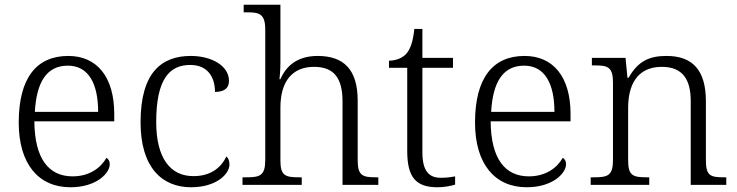

<svg xmlns="http://www.w3.org/2000/svg" viewBox="-20 -780 3111 810"><path d="M277 10C388 10 443 -50 443 -87C443 -101 437 -110 429 -114C405 -72 358 -36 286 -36C186 -36 126 -110 125 -268H462V-299C462 -457 388 -544 268 -544C134 -544 59 -451 59 -263C59 -89 142 10 277 10ZM394 -308H127C134 -431 175 -503 266 -503C355 -503 394 -425 394 -308Z M786 10C893 10 948 -46 948 -86C948 -101 944 -112 935 -120C913 -73 869 -37 797 -37C698 -36 639 -114 639 -265C639 -448 696 -506 783 -506C858 -506 887 -452 887 -392C926 -393 946 -407 946 -439C946 -503 872 -544 785 -544C664 -544 573 -477 573 -264C573 -73 664 10 786 10Z M1003 0H1253V-32H1242C1185 -32 1163 -38 1163 -102V-326C1163 -438 1214 -498 1305 -498C1391 -498 1425 -448 1425 -352V0H1576V-32H1566C1509 -32 1489 -39 1489 -105V-355C1489 -488 1429 -544 1320 -544C1235 -544 1187 -502 1163 -446H1159C1160 -451 1163 -486 1163 -514V-760H1008V-728H1023C1075 -728 1099 -721 1099 -655V-105C1099 -39 1077 -32 1019 -32H1003Z M1826 10C1851 10 1881 5 1900 -1V-36C1879 -32 1862 -30 1839 -30C1788 -30 1762 -61 1762 -137V-494H1891V-536H1762V-658H1728C1722 -601 1710 -570 1692 -551C1674 -533 1647 -524 1621 -524V-494H1698V-143C1698 -30 1736 10 1826 10Z M2202 10C2313 10 2368 -50 2368 -87C2368 -101 2362 -110 2354 -114C2330 -72 2283 -36 2211 -36C2111 -36 2051 -110 2050 -268H2387V-299C2387 -457 2313 -544 2193 -544C2059 -544 1984 -451 1984 -263C1984 -89 2067 10 2202 10ZM2319 -308H2052C2059 -431 2100 -503 2191 -503C2280 -503 2319 -425 2319 -308Z M2472 0H2719V-32H2709C2652 -32 2630 -38 2630 -102V-326C2630 -414 2663 -498 2772 -498C2862 -498 2894 -442 2894 -354V0H3044V-32H3034C2976 -32 2958 -39 2958 -105V-353C2958 -485 2901 -544 2792 -544C2723 -544 2673 -525 2632 -452H2627L2619 -536H2477V-504H2492C2543 -504 2566 -497 2566 -433V-105C2566 -39 2544 -32 2486 -32H2472Z"/></svg>

Font: Noto Serif Georgian Light
Style: Regular
Weight: 300
Designer: Monotype Design Team, Akaki Razmadze
Foundry: Google LLC
Version: Version 2.003